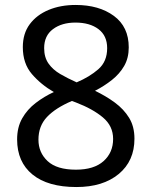

<svg xmlns="http://www.w3.org/2000/svg" viewBox="-20 -744 612 774"><path d="M285 -724Q379 -724 439 -680Q499 -636 499 -553Q499 -510 480.5 -478Q462 -446 431 -421.5Q400 -397 363 -378Q407 -357 443 -330.5Q479 -304 500.5 -269Q522 -234 522 -185Q522 -95 458.5 -42.5Q395 10 288 10Q173 10 111 -40.5Q49 -91 49 -182Q49 -231 69.5 -267Q90 -303 124 -329Q158 -355 197 -373Q145 -403 108.5 -445.5Q72 -488 72 -554Q72 -609 100 -646.5Q128 -684 176 -704Q224 -724 285 -724ZM284 -653Q229 -653 193.5 -626.5Q158 -600 158 -550Q158 -513 175.5 -488Q193 -463 223 -445.5Q253 -428 289 -412Q341 -434 376.5 -465Q412 -496 412 -550Q412 -600 377 -626.5Q342 -653 284 -653ZM135 -181Q135 -129 172 -94.5Q209 -60 286 -60Q359 -60 397.5 -94.5Q436 -129 436 -184Q436 -236 395 -270.5Q354 -305 286 -331L270 -337Q204 -309 169.5 -272.5Q135 -236 135 -181Z"/></svg>

Font: Noto Sans NKo
Style: Regular
Weight: 400
Designer: Monotype Design Team
Foundry: Monotype Imaging Inc.
Version: Version 2.003; ttfautohint (v1.8.4.7-5d5b)